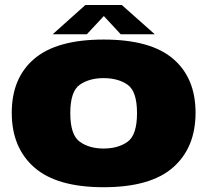

<svg xmlns="http://www.w3.org/2000/svg" viewBox="-20 -760 855 784"><path d="M403 4.5Q594.5 4.5 686.5 -76.2Q778.5 -157 778.5 -299.5Q778.5 -442 686.5 -520.2Q594.5 -598.5 403 -598.5Q212.5 -598.5 120.2 -520.2Q28 -442 28 -299.5Q28 -157 120.2 -76.2Q212.5 4.5 403 4.5ZM403 -153.5Q344.5 -153.5 305.8 -181.2Q267 -209 267 -298Q267 -387 305.8 -414Q344.5 -441 403 -441Q462.5 -441 501 -414Q539.5 -387 539.5 -298Q539.5 -209 501 -181.2Q462.5 -153.5 403 -153.5ZM195 -620H334.5L404 -694.5L473 -620H612L477.5 -739.5H328.5Z"/></svg>

Font: Anybody SemiExpanded Black
Style: Regular
Weight: 900
Width: 6
Version: Version 1.113;gftools[0.9.25]